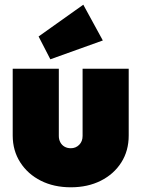

<svg xmlns="http://www.w3.org/2000/svg" viewBox="-20 -784 601 816"><path d="M281 12Q209 12 153.5 -16Q98 -44 66 -94Q34 -144 34 -208V-492H230V-206Q230 -191 236.5 -179Q243 -167 254.5 -160.5Q266 -154 281 -154Q302 -154 316.5 -168.5Q331 -183 331 -206V-492H527V-208Q527 -143 495.5 -93.5Q464 -44 408.5 -16Q353 12 281 12ZM194 -532 144 -629 334 -764 417 -612Z"/></svg>

Font: Outfit Thin Black
Style: Regular
Weight: 900
Version: Version 1.100;gftools[0.9.27]